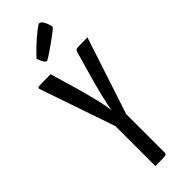

<svg xmlns="http://www.w3.org/2000/svg" viewBox="-301 -944 966 966"><g transform="rotate(-45 182.0 -461.0)"><path d="M207 -234 161 -235 6 -687Q4 -694 7.5 -696.5Q11 -699 31 -699.5Q51 -700 98 -700L138 -563Q145 -539 153.5 -507.5Q162 -476 169.5 -445Q177 -414 181.5 -389.5Q186 -365 187 -354Q188 -365 193 -389.5Q198 -414 205.5 -445Q213 -476 221.5 -507.5Q230 -539 237 -563L272 -685Q274 -693 278.5 -696Q283 -699 301 -699.5Q319 -700 360 -700ZM144 0V-342H225V-16Q225 -8 221.5 -5Q218 -2 201.5 -1Q185 0 144 0ZM134 -760Q125 -760 118 -771Q111 -782 107 -793.5Q103 -805 103 -805Q120 -824 141.5 -844.5Q163 -865 184 -883Q205 -901 219.5 -911.5Q234 -922 237 -922Q251 -922 261.5 -900.5Q272 -879 274 -861Q269 -854 251 -840.5Q233 -827 211 -811Q189 -795 168 -781Q147 -767 134 -760Z"/></g></svg>

Font: Yanone Kaffeesatz ExtraLight
Style: Regular
Weight: 400
Version: Version 2.003